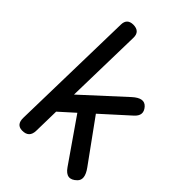

<svg xmlns="http://www.w3.org/2000/svg" viewBox="-235 -887 1009 1009"><g transform="rotate(45 270.0 -382.5)"><path d="M142.6 -786.1Q97.7 -785.2 96.7 -740.7L80.6 -32.2Q79.1 20 123 21Q175.8 22 176.8 -31.2L179.7 -175.8L262.7 -250.5L428.7 -11.2Q467.8 45.4 513.7 0Q543 -28.8 502.9 -84L335 -315.9L482.4 -449.2Q523.4 -485.4 490.2 -523.4Q459 -558.6 406.2 -510.7L182.6 -305.7L192.4 -737.8Q193.4 -786.1 142.6 -786.1Z"/></g></svg>

Font: Comic Relief
Style: Regular
Weight: 400
Designer: Jeff Davis
Foundry: Loudifier
Version: Version 1.200; ttfautohint (v1.8.4.7-5d5b)